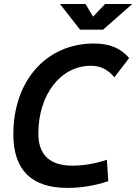

<svg xmlns="http://www.w3.org/2000/svg" viewBox="-20 -918 673 948"><path d="M313 9.8C379.9 9.8 447.3 -1 514.6 -23.4L507.8 -129.4C450.2 -109.9 393.6 -100.1 337.9 -100.1C226.1 -100.1 169.4 -152.8 169.4 -258.8C169.4 -451.7 279.8 -593.3 429.2 -593.3C475.1 -593.3 511.2 -575.7 544.9 -536.6L617.7 -631.3C574.7 -681.2 520.5 -703.1 443.4 -703.1C208.5 -703.1 45.9 -519 45.9 -255.4C45.9 -78.6 135.3 9.8 313 9.8ZM375.5 -771.5H488.8L633.3 -898.4H499L439.5 -835.9L402.3 -898.4H275.9Z"/></svg>

Font: Cascadia Mono PL SemiBold
Style: Italic
Weight: 600
Italic angle: -10°
Monospace: yes
Designer: Aaron Bell
Foundry: Saja Typeworks
Version: Version 2404.023